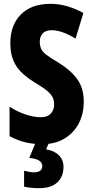

<svg xmlns="http://www.w3.org/2000/svg" viewBox="-20 -744 485 1004"><path d="M418 -213Q418 -147 391 -97Q364 -47 315.5 -18.5Q267 10 201 10Q155 10 114 0.5Q73 -9 30 -32V-186Q70 -160 113.5 -145.5Q157 -131 193 -131Q228 -131 245.5 -150Q263 -169 263 -197Q263 -217 256.5 -232.5Q250 -248 230.5 -265.5Q211 -283 171 -307Q129 -332 98.5 -359.5Q68 -387 51 -425Q34 -463 34 -519Q34 -612 89 -668Q144 -724 244 -724Q288 -724 331 -711.5Q374 -699 416 -676L375 -542Q304 -586 250 -586Q218 -586 203 -569Q188 -552 188 -527Q188 -505 195 -489Q202 -473 223 -457Q244 -441 285 -417Q350 -377 384 -330Q418 -283 418 -213ZM312 128Q312 180 279.5 210Q247 240 186 240Q139 240 106 232V149Q137 157 158 157Q201 157 201 124Q201 105 182.5 94.5Q164 84 133 82L167 0H237L221 37Q264 44 288 68Q312 92 312 128Z"/></svg>

Font: Noto Sans Lao ExtraCondensed ExtraBold
Style: Regular
Weight: 800
Width: 2
Designer: Monotype Design Team
Foundry: Monotype Imaging Inc.
Version: Version 2.003; ttfautohint (v1.8.4.7-5d5b)